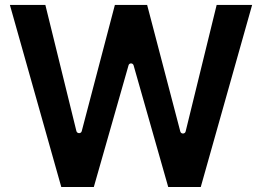

<svg xmlns="http://www.w3.org/2000/svg" viewBox="-20 -747 1047 767"><path d="M224.8 0H354.8L493.6 -486.5C496.4 -496.1 510.3 -496.1 513.5 -486.5L652 0H782L987.2 -727.3H845.5L721.6 -221.9C719.1 -210.9 703.1 -210.9 700.3 -221.6L567.8 -727.3H438.9L306.5 -223C304 -212.4 288 -212.4 285.2 -223.4L161.2 -727.3H19.5Z"/></svg>

Font: RA Gorm Semi Bold
Style: Regular
Weight: 600
Designer: Rasmus Andersson
Foundry: rsms
Version: Version 3.000;hotconv 1.0.109;makeotfexe 2.5.65596